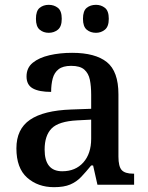

<svg xmlns="http://www.w3.org/2000/svg" viewBox="-20 -766 615 796"><path d="M204 10Q137 10 92.5 -29.5Q48 -69 48 -151Q48 -231 104.5 -269.5Q161 -308 275 -312L358 -315V-373Q358 -409 352.5 -435.5Q347 -462 329.5 -477.5Q312 -493 275 -493Q241 -493 223 -479Q205 -465 198.5 -440.5Q192 -416 192 -385Q142 -385 116 -399.5Q90 -414 90 -449Q90 -485 116 -506Q142 -527 185 -537Q228 -547 279 -547Q375 -547 423 -508.5Q471 -470 471 -375V-117Q471 -76 484.5 -61Q498 -46 532 -46H536V0H384L366 -80H358Q336 -53 316.5 -32.5Q297 -12 271 -1Q245 10 204 10ZM238 -56Q293 -56 325.5 -92.5Q358 -129 358 -191V-270L300 -267Q223 -263 194 -233.5Q165 -204 165 -146Q165 -56 238 -56ZM378 -630Q355 -630 339.5 -643Q324 -656 324 -688Q324 -721 339.5 -733.5Q355 -746 378 -746Q399 -746 415 -733.5Q431 -721 431 -688Q431 -656 415 -643Q399 -630 378 -630ZM182 -630Q160 -630 144.5 -643Q129 -656 129 -688Q129 -721 144.5 -733.5Q160 -746 182 -746Q204 -746 220 -733.5Q236 -721 236 -688Q236 -656 220 -643Q204 -630 182 -630Z"/></svg>

Font: Noto Serif Khojki Medium
Style: Regular
Weight: 500
Version: Version 2.003